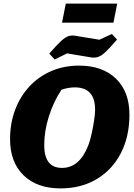

<svg xmlns="http://www.w3.org/2000/svg" viewBox="-20 -1035 744 1068"><path d="M317 13Q186 13 111 -60Q36 -133 36 -261Q36 -350 64.5 -425Q93 -500 144.5 -555Q196 -610 266 -640Q336 -670 420 -670Q550 -670 625 -597.5Q700 -525 700 -397Q700 -275 652 -182.5Q604 -90 517.5 -38.5Q431 13 317 13ZM325 -101Q422 -101 471 -226Q481 -252 489.5 -290Q498 -328 503.5 -365Q509 -402 509 -425Q509 -549 396 -549Q361 -549 322 -536Q278 -470 252 -388Q226 -306 226 -228Q226 -101 325 -101ZM325 -909 346 -1015H632L611 -909ZM284 -704 254 -737Q295 -784 319.5 -806.5Q344 -829 362.5 -834.5Q381 -840 405 -835L533 -814L602 -846L631 -815Q590 -767 565.5 -744.5Q541 -722 521.5 -717Q502 -712 479 -717L353 -738Z"/></svg>

Font: Piazzolla ExtraBold
Style: Italic
Weight: 800
Italic angle: -11.3°
Designer: Juan Pablo del Peral
Foundry: Huerta Tipografica
Version: Version 1.330